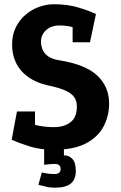

<svg xmlns="http://www.w3.org/2000/svg" viewBox="-20 -696 569 905"><path d="M494.3 -207.3Q494.3 -149.3 468 -99.5Q441.7 -49.7 384.3 -19.8Q327 10 233.7 10V-96.7Q282.7 -96.7 312.5 -120Q342.3 -143.3 342.3 -194Q342.3 -223.3 327.5 -241.3Q312.7 -259.3 282.8 -271.5Q253 -283.7 207 -293.3Q125 -311.7 81 -361.7Q37 -411.7 37 -486.7Q37 -530.7 53.8 -565.7Q70.7 -600.7 99 -625.3Q127.3 -650 162.5 -663Q197.7 -676 233.7 -676L260.3 -576Q220.7 -576 197 -553.8Q173.3 -531.7 173.3 -500Q173.3 -479.3 181.2 -461Q189 -442.7 208 -429.8Q227 -417 260.3 -411.7Q383 -392 438.7 -339.7Q494.3 -287.3 494.3 -207.3ZM260.3 -576 233.7 -676Q296 -676 345.7 -661.7Q395.3 -647.3 432.3 -630L403.3 -538Q360.7 -556.3 329.2 -566.2Q297.7 -576 260.3 -576ZM233.7 -96.7V10Q171.3 10 122.2 -5.2Q73 -20.3 35 -37.3L64 -136Q107 -117.7 146.7 -107.2Q186.3 -96.7 233.7 -96.7ZM145 -170.7V-37.3H35L60 -170.7ZM322.3 -496.7V-630H432.3L404 -496.7ZM237.7 76.7Q230.7 76.7 216.3 77.7Q202 78.7 188 80.7V0H281.3V36Q305 36 321.2 53Q337.3 70 337.3 110Q337.3 150 313.5 169.3Q289.7 188.7 237.7 188.7Q214.7 188.7 196.8 183.8Q179 179 161 175L177 117.3Q191 120.3 205.8 122.3Q220.7 124.3 237.7 124.3Q265.7 124.3 265.7 100Q265.7 76.7 237.7 76.7Z"/></svg>

Font: Epunda Slab Light
Style: Regular
Weight: 300
Designer: Simon Atzbach
Foundry: typofactur
Version: Version 1.102